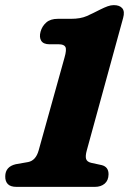

<svg xmlns="http://www.w3.org/2000/svg" viewBox="-20 -730 504 750"><path d="M174 -557Q149.5 -557 141 -570.8Q132.5 -584.5 138.5 -606.5Q144.5 -628 160.8 -642.2Q177 -656.5 206 -656.5H257.5Q294.5 -656.5 318.8 -667.2Q343 -678 371 -692.5Q388 -701 400.5 -705.5Q413 -710 424.5 -710Q447.5 -710 457.8 -697.5Q468 -685 461 -660L319 -142.5Q313 -121 316.2 -109.5Q319.5 -98 336 -94L377.5 -85Q404.5 -78 404 -48.5Q403.5 -25 388.8 -12.5Q374 0 350.5 0H45Q21 0 10.5 -11Q0 -22 0.5 -41.5Q1 -79 41.5 -88.5L90 -97Q120 -103 131 -142.5L232 -505Q241 -536 235.5 -546.5Q230 -557 210 -557Z"/></svg>

Font: Fraunces 9pt SuperSoft
Style: Bold Italic
Weight: 700
Italic angle: -16°
Version: Version 1.000;[b76b70a41]